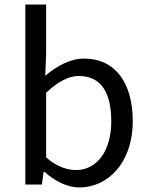

<svg xmlns="http://www.w3.org/2000/svg" viewBox="-20 -816 658 849"><path d="M331 13C455 13 567 -94 567 -280C567 -448 491 -557 351 -557C290 -557 230 -523 180 -481L184 -578V-796H92V0H165L173 -56H177C224 -13 281 13 331 13ZM316 -64C280 -64 231 -78 184 -120V-406C235 -454 283 -480 328 -480C432 -480 472 -400 472 -279C472 -145 406 -64 316 -64Z"/></svg>

Font: GenYoGothic2 TW R
Style: Regular
Weight: 400
Version: Version 2.100;PS 2.1;hotconv 16.6.51;makeotf.lib2.5.65220 DE